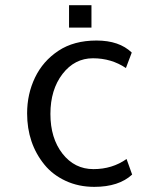

<svg xmlns="http://www.w3.org/2000/svg" viewBox="-20 -708 640 740"><path d="M246.1 -688H332.5V-601.6H246.1ZM489.3 -35.2Q438 12.2 343.3 12.2Q282.7 12.2 232.9 -11Q183.1 -34.2 151.4 -73.2Q84.5 -155.3 84.5 -271Q84.5 -345.7 115 -409.2Q145.5 -472.7 205.1 -512.2Q264.6 -551.8 352.1 -551.8Q439.5 -551.8 487.8 -505.4L465.3 -445.8Q409.2 -483.4 338.4 -483.4Q267.6 -483.4 220.9 -422.9Q174.3 -362.3 174.3 -268.8Q174.3 -175.3 220.9 -115.7Q267.6 -56.2 340.1 -56.2Q412.6 -56.2 467.8 -95.2Z"/></svg>

Font: Oxygen Mono
Style: Regular
Weight: 400
Designer: Vernon Adams
Foundry: Vernon Adams
Version: Version 0.201; ttfautohint (v0.8) -r 50 -G 200 -x